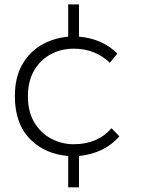

<svg xmlns="http://www.w3.org/2000/svg" viewBox="-20 -686 640 846"><path d="M328 139.5H280.5V1.5Q180 -7.5 116.5 -69Q45.5 -138 45.5 -261.5Q45.5 -343 76.5 -399Q107.5 -455 160.2 -486.5Q213 -518 280.5 -524.5V-666.5H328V-524.5Q431.5 -515.5 497 -450L464 -409.5Q399.5 -471.5 305 -471.5Q249.5 -471.5 203.8 -447Q158 -422.5 130.5 -375.8Q103 -329 103 -261.5Q103 -193 131.5 -146Q160 -99 206 -74.8Q252 -50.5 305 -50.5Q410 -50.5 471.5 -121L506 -85.5Q441.5 -10.5 328 1.5Z"/></svg>

Font: Argentum Novus Light
Style: Regular
Weight: 300
Designer: Julieta Ulanovsky (font) & Cristiano Sobral (main changes)
Foundry: Julieta Ulanovsky (font) & Cristiano Sobral (main changes)
Version: Version 3.00;November 27, 2020;FontCreator 13.0.0.2655 64-bi